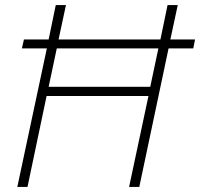

<svg xmlns="http://www.w3.org/2000/svg" viewBox="-20 -734 786 754"><path d="M48 0H88L163 -357H563L487 0H527L642 -544H739L746 -579H649L678 -714H638L610 -579H210L239 -714H199L171 -579H74L66 -544H164ZM171 -393 203 -544H602L570 -393Z"/></svg>

Font: Noto Sans ExtraLight
Style: Italic
Weight: 200
Italic angle: -12°
Designer: Monotype Design Team
Foundry: Monotype Imaging Inc.
Version: Version 2.013